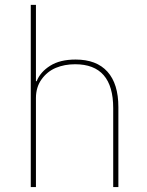

<svg xmlns="http://www.w3.org/2000/svg" viewBox="-20 -760 596 780"><path d="M105 0V-740.2H126V-430.2H128.9Q144 -467.8 183.8 -492.9Q223.6 -518.1 287.1 -518.1Q372.1 -518.1 416.5 -468.8Q460.9 -419.4 460.9 -325.2V0H439.9V-320.8Q439.9 -499 285.2 -499Q242.2 -499 207 -484.4Q171.9 -469.7 148.9 -437.7Q126 -405.8 126 -361.8V0Z"/></svg>

Font: Anuphan Thin
Style: Regular
Weight: 250
Designer: Mike Abbink, Paul van der Laan, Pieter van Rosmalen, Mint Tantisuwanna
Foundry: Bold Monday; Cadson Demak
Version: Version 3.002;hotconv 1.0.109;makeotfexe 2.5.65596